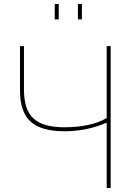

<svg xmlns="http://www.w3.org/2000/svg" viewBox="-20 -941 673 961"><path d="M254 -844V-921H274V-844ZM370 -844V-921H390V-844ZM514 0V-327Q414 -284 303 -284Q186 -284 133 -332.5Q80 -381 80 -488V-710H100V-490Q100 -392 147.5 -348Q195 -304 301 -304Q434 -304 514 -350V-710H534V0Z"/></svg>

Font: Raleway-v4020 Thin
Style: Regular
Weight: 250
Designer: Matt McInerney, Pablo Impallari, Rodrigo Fuenzalida
Foundry: Matt McInerney, Pablo Impallari, Rodrigo Fuenzalida
Version: Version 4.020;PS 004.020;hotconv 1.0.88;makeotf.lib2.5.64775